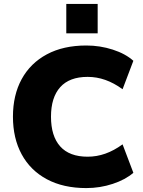

<svg xmlns="http://www.w3.org/2000/svg" viewBox="-20 -948 727 979"><path d="M420 11Q303 11 219 -34Q135 -79 90.5 -161Q46 -243 46 -353Q46 -463 90.5 -544.5Q135 -626 219 -671Q303 -716 420 -716Q490 -716 555 -695Q620 -674 660 -638L605 -493Q561 -525 517 -540.5Q473 -556 427 -556Q334 -556 287 -503.5Q240 -451 240 -353Q240 -254 287 -201.5Q334 -149 427 -149Q473 -149 517 -164.5Q561 -180 605 -212L660 -67Q620 -32 555 -10.5Q490 11 420 11ZM318 -778V-928H478V-778Z"/></svg>

Font: Nunito Sans 12pt Black
Style: Regular
Weight: 900
Designer: Vernon Adams
Foundry: Vernon Adams
Version: Version 3.101;gftools[0.9.27]